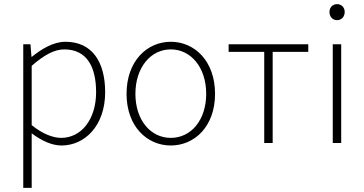

<svg xmlns="http://www.w3.org/2000/svg" viewBox="-20 -695 1771 933"><path d="M93 218H134V-47C184 -10 233 12 279 12C392 12 491 -84 491 -247C491 -395 427 -492 298 -492C239 -492 182 -457 135 -419H133L128 -480H93ZM277 -25C241 -25 189 -42 134 -87V-375C193 -427 244 -455 292 -455C405 -455 447 -366 447 -247C447 -116 376 -25 277 -25Z M810 12C925 12 1025 -80 1025 -239C1025 -399 925 -492 810 -492C695 -492 595 -399 595 -239C595 -80 695 12 810 12ZM810 -25C712 -25 638 -111 638 -239C638 -367 712 -455 810 -455C908 -455 982 -367 982 -239C982 -111 908 -25 810 -25Z M1264 0H1305V-443H1478V-480H1091V-443H1264Z M1597 0H1638V-480H1597ZM1618 -597C1639 -597 1655 -613 1655 -637C1655 -659 1639 -675 1618 -675C1597 -675 1581 -659 1581 -637C1581 -613 1597 -597 1618 -597Z"/></svg>

Font: Source Sans Pro Light
Style: Regular
Weight: 300
Designer: Paul D. Hunt
Foundry: Adobe Systems Incorporated
Version: Version 3.006;hotconv 1.0.111;makeotfexe 2.5.65597